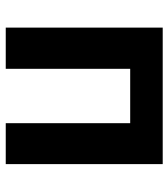

<svg xmlns="http://www.w3.org/2000/svg" viewBox="22 -622 600 685"><g transform="rotate(90 322.5 -280.0)"><path d="M79 0H226V-444H420V0H566V-560H79Z"/></g></svg>

Font: Source Han Sans KR
Style: Bold
Weight: 700
Designer: Ryoko NISHIZUKA 西塚涼子 (kana, bopomofo & ideographs); Paul D. Hunt (Latin, Greek & Cyrillic); Sandoll Communications 산돌커뮤니
Foundry: Adobe
Version: Version 2.004;hotconv 1.0.118;makeotfexe 2.5.65603